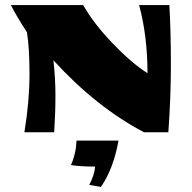

<svg xmlns="http://www.w3.org/2000/svg" viewBox="-20 -520 755 755"><path d="M646 -500Q652 -395 652 -267Q652 -139 642 0H546Q358 -99 190 -283Q198 -214 198 -144.5Q198 -75 193 0H76Q96 -123 96 -227.5Q96 -332 86 -393Q42 -461 23 -500H307Q348 -428 421.5 -351Q495 -274 560 -232Q560 -378 527 -500ZM281 33H446Q426 144 377 215Q373 214 356.5 211.5Q340 209 331 207Q352 166 354 135Q294 135 259 129Q279 84 281 33Z"/></svg>

Font: Ruslan Display
Style: Regular
Weight: 400
Version: Version 1.000